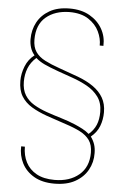

<svg xmlns="http://www.w3.org/2000/svg" viewBox="-62 -756 668 1031"><g transform="rotate(5 272.0 -240.0)"><path d="M270 232Q205 232 161 206.5Q117 181 95.5 139Q74 97 76 48H96Q96 95 115 132Q134 169 172.5 190.5Q211 212 270 212Q351 212 401.5 169.5Q452 127 452 50Q452 8 434 -17.5Q416 -43 383 -60Q350 -77 303.5 -92Q257 -107 200 -127Q152 -144 116.5 -165.5Q81 -187 61 -219.5Q41 -252 41 -303Q41 -341 56.5 -380.5Q72 -420 105 -445Q90 -462 83 -484Q76 -506 76 -530Q76 -580 98 -621Q120 -662 163.5 -687Q207 -712 272 -712Q335 -712 379.5 -686.5Q424 -661 447.5 -619.5Q471 -578 469 -528H449Q450 -565 432 -603Q414 -641 374.5 -667Q335 -693 272 -693Q194 -692 145.5 -651Q97 -610 97 -530Q97 -489 114.5 -463.5Q132 -438 165 -421Q198 -404 244 -388Q290 -372 347 -351Q395 -333 430 -308.5Q465 -284 484 -251Q503 -218 503 -173Q503 -133 489.5 -98Q476 -63 444 -37Q458 -18 465 3Q472 24 472 50Q473 99 450 140.5Q427 182 382 207Q337 232 270 232ZM431 -50Q458 -73 470.5 -102.5Q483 -132 483 -173Q483 -222 459 -254.5Q435 -287 397 -308Q359 -329 317 -343.5Q275 -358 239 -371Q192 -388 164 -401Q136 -414 116 -432Q86 -405 73 -372Q60 -339 60 -300Q60 -256 78 -227Q96 -198 127 -179.5Q158 -161 196.5 -147.5Q235 -134 275.5 -122Q316 -110 354 -94Q375 -85 395 -74.5Q415 -64 431 -50Z"/></g></svg>

Font: DM Sans 9pt Thin
Style: Regular
Weight: 250
Version: Version 4.004;gftools[0.9.30]